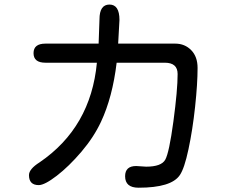

<svg xmlns="http://www.w3.org/2000/svg" viewBox="-20 -791 1040 864"><path d="M543 2Q543 -43.9 592.8 -43.9L637.7 -41Q706.1 -41 723.6 -72.3Q741.2 -103.5 760.3 -244.6Q779.3 -385.7 779.3 -458Q779.3 -508.8 721.7 -508.8H504.9Q486.3 -353.5 434.6 -243.2Q402.3 -173.8 346.2 -107.9Q290 -42 235.4 0Q180.7 42 154.3 42Q110.4 42 110.4 -2.9Q110.4 -30.3 158.2 -60.5Q388.7 -217.8 416 -508.8H184.6Q130.9 -508.8 130.9 -551.8Q130.9 -594.7 184.6 -594.7H423.8L427.7 -704.1Q427.7 -770.5 472.7 -770.5Q517.6 -770.5 517.6 -701.2L511.7 -594.7H768.6Q811.5 -594.7 840.3 -565.4Q869.1 -536.1 869.1 -485.4Q869.1 -414.1 857.9 -310.1Q846.7 -206.1 828.1 -119.1Q809.6 -32.2 789.1 -2.9Q751 53.7 603.5 53.7Q543 53.7 543 2Z"/></svg>

Font: jf-openhuninn-2.0
Style: Regular
Weight: 400
Designer: [Kosugi Maru]
Designed by MOTOYA      

[Varela Round]
Joe Prince (Latin component); Avraham Cornfeld (Hebrew component)
Foundry: justfont CO.,LTD.
Version: 2.0